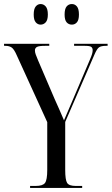

<svg xmlns="http://www.w3.org/2000/svg" viewBox="-23 -931 553 951"><path d="M126 0V-10H154Q189 -10 200 -25Q211 -40 211 -89V-326L60 -657Q47 -687 35 -695.5Q23 -704 3 -704H-3V-714H221V-704H201Q170 -704 160 -698.5Q150 -693 150 -681Q150 -672 154 -661Q158 -650 166 -631L247 -442Q259 -415 270 -390.5Q281 -366 294 -335Q300 -349 310.5 -373.5Q321 -398 331 -421L420 -630Q430 -653 433 -663.5Q436 -674 436 -682Q436 -694 428.5 -699Q421 -704 397 -704H344V-714H510V-704H502Q478 -704 467.5 -696.5Q457 -689 445 -661L300 -327V-89Q300 -40 309.5 -25Q319 -10 352 -10H384V0ZM333 -809Q317 -809 307 -820.5Q297 -832 297 -859Q297 -887 307 -899Q317 -911 333 -911Q348 -911 358 -899Q368 -887 368 -859Q368 -832 358 -820.5Q348 -809 333 -809ZM178 -809Q164 -809 154 -820.5Q144 -832 144 -859Q144 -887 154 -899Q164 -911 178 -911Q193 -911 203.5 -899Q214 -887 214 -859Q214 -832 203.5 -820.5Q193 -809 178 -809Z"/></svg>

Font: Noto Serif Display ExtraCondensed
Style: Regular
Weight: 400
Width: 2
Designer: Monotype Design Team
Foundry: Monotype Imaging Inc.
Version: Version 2.009